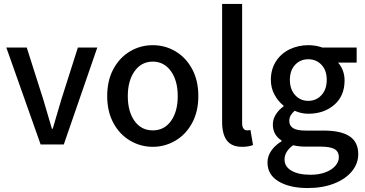

<svg xmlns="http://www.w3.org/2000/svg" viewBox="-20 -729 1841 969"><path d="M12 -489H115L199 -225L242 -79H246L289 -225L373 -489H471L302 0H185Z M521 -244Q521 -323 552.5 -381Q584 -439 636.5 -470Q689 -501 751 -501Q813 -501 865.5 -470Q918 -439 949.5 -381Q981 -323 981 -244Q981 -166 949.5 -108Q918 -50 865 -19Q812 12 751 12Q690 12 637 -19Q584 -50 552.5 -108Q521 -166 521 -244ZM877 -244Q877 -322 842.5 -370Q808 -418 751 -418Q694 -418 659.5 -370Q625 -322 625 -244Q625 -166 659 -118.5Q693 -71 751 -71Q809 -71 843 -118.5Q877 -166 877 -244Z M1101 -114V-709H1202V-108Q1202 -89 1209 -80Q1216 -71 1226 -71Q1235 -71 1244 -73L1257 3Q1234 12 1202 12Q1149 12 1125 -20Q1101 -52 1101 -114Z M1330 91Q1330 60 1348.5 32.5Q1367 5 1401 -16V-20Q1357 -48 1357 -101Q1357 -128 1372.5 -152Q1388 -176 1411 -192V-196Q1384 -217 1365.5 -251Q1347 -285 1347 -326Q1347 -379 1372.5 -419Q1398 -459 1441.5 -480Q1485 -501 1536 -501Q1574 -501 1607 -489H1780V-413H1686Q1701 -397 1710 -373.5Q1719 -350 1719 -323Q1719 -245 1667 -200Q1615 -155 1536 -155Q1500 -155 1467 -170Q1454 -158 1447 -146.5Q1440 -135 1440 -118Q1440 -95 1459 -82.5Q1478 -70 1522 -70H1613Q1701 -70 1744.5 -41Q1788 -12 1788 49Q1788 96 1756.5 135Q1725 174 1667 197Q1609 220 1533 220Q1442 220 1386 186.5Q1330 153 1330 91ZM1629 -326Q1629 -374 1602.5 -402Q1576 -430 1536 -430Q1496 -430 1469.5 -402Q1443 -374 1443 -326Q1443 -278 1469.5 -249Q1496 -220 1536 -220Q1576 -220 1602.5 -249Q1629 -278 1629 -326ZM1690 65Q1690 35 1667.5 23Q1645 11 1599 11H1524Q1487 11 1459 4Q1416 36 1416 76Q1416 112 1451 132.5Q1486 153 1548 153Q1589 153 1621.5 141Q1654 129 1672 108.5Q1690 88 1690 65Z"/></svg>

Font: Assistant SemiBold
Style: Regular
Weight: 600
Designer: Hebrew By Ben Nathan, Latin by Paul Hunt
Version: Version 2.001; ttfautohint (v1.6)